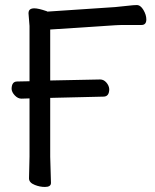

<svg xmlns="http://www.w3.org/2000/svg" viewBox="-20 -732 613 761"><path d="M97 -629 93 -679Q93 -690 99 -694.5Q105 -699 116 -699Q132 -699 164 -688Q164 -688 165.5 -687.5Q167 -687 168 -686L437 -704Q459 -706 485 -709Q511 -712 522 -712Q537 -712 548.5 -692.5Q560 -673 560 -655Q560 -633 541 -633H479Q452 -633 438 -632L179 -615V-413L377 -417Q391 -417 401.5 -405Q412 -393 413 -379Q413 -349 390 -349L179 -344V-111L182 -7Q182 9 158 9Q138 9 118 1Q95 -8 95 -25L97 -112V-342L65 -341Q51 -341 39 -353.5Q27 -366 26 -379Q26 -409 48 -409L97 -410Z"/></svg>

Font: Moon Stars Kai
Style: Bold
Weight: 700
Designer: GuiWonder
Version: Version 1.101